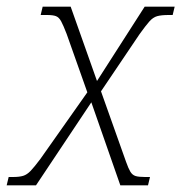

<svg xmlns="http://www.w3.org/2000/svg" viewBox="-43 -556 544 576"><path d="M-23 0 -17 -25H-4Q15 -25 26.5 -28.5Q38 -32 49 -43.5Q60 -55 78 -79L219 -279L157 -454Q147 -480 140.5 -492Q134 -504 125 -507.5Q116 -511 98 -511H79L85 -536H169L248 -313L391 -536H481L475 -511H463Q441 -511 428.5 -507.5Q416 -504 405 -491.5Q394 -479 376 -454L260 -282L335 -71Q342 -51 348 -41Q354 -31 363.5 -28Q373 -25 392 -25H407L401 0H318L231 -249L65 0Z"/></svg>

Font: Noto Serif ExtraLight
Style: Italic
Weight: 200
Italic angle: -12°
Designer: Monotype Design Team
Foundry: Monotype Imaging Inc.
Version: Version 2.014; ttfautohint (v1.8.4.7-5d5b)